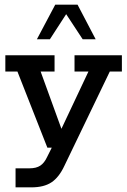

<svg xmlns="http://www.w3.org/2000/svg" viewBox="-20 -636 548 827"><path d="M115 171H47V89H107Q136 89 153.5 77.5Q171 66 183 40L217 -28L244 0H184L55 -328H3V-398H215V-328H155L249 -69L236 -63L361 -328H301V-398H505V-328H453L257 79Q234 128 201.5 149.5Q169 171 115 171ZM139 -467 218 -616H314L392 -467H336L265 -575L195 -467Z"/></svg>

Font: Rokkitt SemiBold Medium
Style: Regular
Weight: 500
Version: Version 3.103